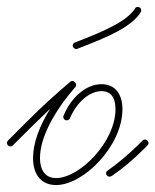

<svg xmlns="http://www.w3.org/2000/svg" viewBox="-30 -522 447 552"><path d="M131 10C211 10 322 -103 322 -208C322 -250 302 -280 262 -280C218 -280 175 -243 153 -190C152 -189 152 -188 152 -186C152 -180 156 -176 162 -176C166 -176 170 -179 171 -182C191 -229 228 -260 262 -260C290 -260 302 -240 302 -208C302 -114 199 -10 131 -10C104 -10 85 -28 85 -68C85 -125 124 -200 186 -271C190 -276 190 -281 186 -285L185 -286C181 -290 176 -291 171 -286C93 -220 49 -174 12 -137L-7 -118C-9 -116 -10 -114 -10 -111C-10 -106 -6 -101 0 -101C3 -101 5 -102 7 -104L26 -123C50 -147 77 -174 114 -209C83 -159 65 -110 65 -68C65 -16 92 10 131 10ZM285 -14C287 -14 289 -15 291 -16C322 -37 351 -61 383 -93L394 -104C396 -106 397 -108 397 -111C397 -116 392 -121 387 -121C384 -121 382 -120 380 -118L369 -107C337 -76 310 -53 280 -32H279C277 -30 275 -28 275 -24C275 -18 280 -14 285 -14ZM189 -381C190 -381 192 -381 193 -382C282 -416 348 -445 374 -486V-487C376 -488 376 -490 376 -492C376 -498 372 -502 366 -502C362 -502 359 -500 358 -497C334 -461 274 -434 186 -400C182 -399 179 -395 179 -391C179 -386 184 -381 189 -381Z"/></svg>

Font: Mistral SingleLine Outline
Style: Regular
Weight: 300
Designer: François Chastanet, Élisa Garzelli, Anais Alves, Morgane Autin
Foundry: institut supérieur des arts et du design Toulouse / isdaT
Version: Version 1.000;Glyphs 3.3 (3337)